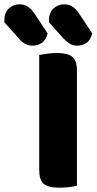

<svg xmlns="http://www.w3.org/2000/svg" viewBox="-117 -863 448 891"><path d="M159 8Q106 8 85.5 -10Q65 -28 65 -75V-608Q77 -610 100 -613.5Q123 -617 146 -617Q196 -617 218 -600Q240 -583 240 -534V-1Q229 2 206 5Q183 8 159 8ZM-97 -760V-767Q-97 -804 -76 -823.5Q-55 -843 -26 -843Q-3 -843 14 -831Q31 -819 45 -797L104 -708Q96 -676 76.5 -663.5Q57 -651 34 -651Q14 -651 -3 -661Q-20 -671 -31 -686ZM110 -760V-767Q110 -804 131 -823.5Q152 -843 181 -843Q204 -843 221 -831Q238 -819 252 -797L311 -708Q303 -676 283.5 -663.5Q264 -651 241 -651Q220 -651 204.5 -661.5Q189 -672 176 -686Z"/></svg>

Font: Baloo Thambi 2 ExtraBold
Style: Regular
Weight: 800
Designer: Aadarsh Rajan and Ek Type
Foundry: Ek Type
Version: Version 1.640;hotconv 1.0.111;makeotfexe 2.5.65597; ttfautoh